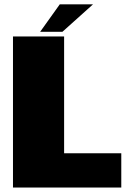

<svg xmlns="http://www.w3.org/2000/svg" viewBox="-20 -838 593 858"><path d="M38 0H522V-153H266.5V-675H38ZM159.5 -696H259L395.5 -818.5H247Z"/></svg>

Font: Anybody Thin Black
Style: Regular
Weight: 900
Version: Version 1.113;gftools[0.9.25]